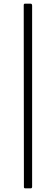

<svg xmlns="http://www.w3.org/2000/svg" viewBox="-20 -867 306 1052"><path d="M119 165Q111 165 111 158L110 -839Q110 -843 112 -845Q114 -847 117 -847H147Q156 -847 156 -836V156Q156 165 148 165Z"/></svg>

Font: Libre Franklin Thin ExtraLight
Style: Regular
Weight: 250
Version: Version 3.000